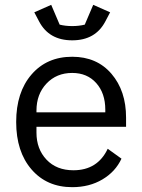

<svg xmlns="http://www.w3.org/2000/svg" viewBox="-20 -763 589 795"><path d="M142 -674 122 -712 192 -743 227 -661Q251 -655 279 -655Q307 -655 331 -661L366 -743L436 -712L416 -674Q375 -596 279 -596Q183 -596 142 -674ZM279 12Q174 12 110.5 -61.5Q47 -135 47 -258Q47 -381 110.5 -454.5Q174 -528 279 -528Q381 -528 441.5 -457.5Q502 -387 502 -276V-238H131V-214Q131 -146 172.5 -102Q214 -58 284 -58Q384 -58 426 -147L483 -106Q458 -52 404 -20Q350 12 279 12ZM131 -298H416V-309Q416 -377 378.5 -419Q341 -461 279 -461Q214 -461 172.5 -417Q131 -373 131 -305Z"/></svg>

Font: Anuphan
Style: Regular
Weight: 400
Designer: Mike Abbink, Paul van der Laan, Pieter van Rosmalen, Mint Tantisuwanna
Foundry: Bold Monday; Cadson Demak
Version: Version 3.002;hotconv 1.0.109;makeotfexe 2.5.65596